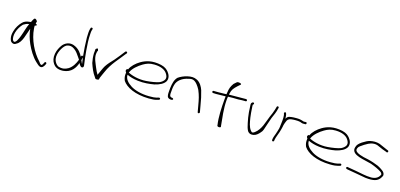

<svg xmlns="http://www.w3.org/2000/svg" viewBox="20 -1862 6528 3134"><g transform="rotate(20 3284.0 -295.0)"><path d="M52 -175C54 -136 66 -96 85 -75C109 -51 147 -46 175 -73C224 -102 246 -156 262 -210C278 -265 289 -323 305 -378C321 -296 350 -219 392 -143C438 -60 508 38 582 96C617 124 640 141 658 147C702 161 724 124 737 94L745 72C754 49 716 37 712 59L703 80C698 93 692 103 685 110C682 114 676 115 669 112C658 109 645 96 629 75C501 -38 391 -221 362 -402C358 -421 357 -438 357 -453C373 -455 384 -461 384 -471C385 -480 377 -485 360 -488C361 -505 366 -518 367 -529C346 -559 322 -572 306 -549C300 -538 284 -504 279 -486C278 -485 273 -485 272 -485C203 -473 169 -454 143 -422C105 -378 70 -311 58 -240C54 -216 51 -194 52 -175ZM93 -234C105 -298 137 -359 171 -400C199 -420 221 -437 263 -445C236 -375 225 -291 203 -216C191 -173 156 -55 111 -100C87 -128 84 -185 93 -234Z M824 -135C817 -65 836 -11 868 28C896 62 942 97 1043 83C1182 59 1230 -40 1253 -129C1264 -109 1287 -73 1313 -75C1332 -77 1341 -95 1336 -116C1319 -191 1300 -273 1286 -358C1271 -447 1255 -546 1255 -644C1254 -666 1255 -684 1258 -697L1263 -720C1268 -743 1232 -748 1228 -727L1223 -705C1220 -688 1218 -668 1219 -643C1219 -620 1220 -592 1223 -560C1233 -457 1251 -347 1269 -252C1269 -251 1269 -250 1270 -249C1267 -253 1263 -255 1259 -256C1242 -259 1239 -245 1236 -232C1208 -280 1163 -334 1090 -362C982 -407 905 -336 879 -293C853 -250 830 -197 824 -135ZM864 -56C850 -108 862 -165 878 -208C894 -250 918 -296 952 -321C981 -337 1018 -347 1057 -332C1096 -318 1136 -285 1157 -259L1196 -213C1206 -201 1218 -186 1226 -176C1208 -108 1172 -31 1112 12C1068 41 1022 62 944 43C909 27 875 -14 864 -56ZM1264 -183 1273 -234C1281 -196 1288 -160 1297 -126C1292 -134 1287 -142 1282 -151C1277 -162 1271 -174 1264 -183Z M1419 -359C1423 -300 1433 -250 1448 -200C1478 -131 1515 -55 1567 2C1580 16 1579 34 1617 26C1655 18 1637 13 1646 -16C1656 -56 1672 -85 1685 -130C1736 -287 1841 -410 1913 -526L1923 -539C1937 -557 1907 -578 1893 -560L1884 -547C1851 -497 1812 -433 1768 -374C1729 -326 1685 -270 1658 -218C1636 -174 1619 -114 1602 -70C1598 -63 1595 -55 1594 -48L1564 -93C1554 -110 1543 -129 1533 -149C1501 -214 1455 -281 1455 -360C1455 -373 1457 -386 1458 -398V-405C1474 -414 1464 -430 1459 -443C1451 -467 1426 -438 1420 -432C1422 -410 1419 -383 1419 -359Z M2006 -287C1997 -270 2010 -253 2020 -243V-240C2016 -183 2025 -149 2047 -107C2117 -19 2279 45 2510 29C2579 24 2612 16 2639 6L2677 -8C2682 -10 2685 -14 2687 -18C2695 -34 2677 -45 2664 -42L2626 -27C2602 -18 2565 -12 2501 -7C2371 3 2255 -20 2186 -56C2114 -93 2055 -145 2055 -217C2106 -198 2165 -185 2244 -182C2351 -178 2447 -198 2521 -218C2603 -245 2666 -282 2692 -338C2715 -397 2684 -452 2652 -486C2623 -516 2588 -544 2515 -555C2356 -576 2254 -532 2179 -479C2115 -434 2053 -366 2033 -302C2018 -308 2010 -296 2006 -287ZM2061 -258 2065 -266C2088 -336 2162 -409 2228 -456C2279 -492 2328 -518 2411 -523C2528 -531 2593 -497 2625 -462C2648 -437 2677 -396 2659 -352C2646 -324 2618 -300 2590 -283C2535 -258 2458 -239 2374 -225C2254 -205 2130 -227 2061 -258Z M2783 -190C2783 -150 2786 -108 2807 -91C2817 -82 2831 -77 2847 -77H2860C2877 -77 2891 -85 2891 -95C2891 -105 2877 -113 2860 -113H2850C2818 -123 2819 -158 2819 -190V-253C2820 -274 2821 -295 2826 -318C2839 -401 2911 -465 3012 -495C3047 -507 3075 -515 3110 -499C3128 -491 3146 -477 3164 -458C3185 -436 3206 -410 3224 -380C3269 -294 3284 -243 3313 -133L3339 -36C3344 -11 3378 -23 3374 -45L3348 -142C3319 -254 3304 -305 3270 -392C3247 -444 3210 -501 3148 -528C3088 -552 3042 -545 2982 -527C2925 -508 2876 -481 2838 -449C2796 -401 2786 -331 2783 -253Z M3449 -432C3449 -422 3458 -414 3467 -414H3475C3529 -414 3593 -426 3680 -433C3679 -416 3679 -399 3679 -380C3679 -235 3685 -71 3715 52L3716 62C3724 86 3783 79 3777 57L3774 47C3751 -78 3715 -235 3715 -380C3715 -401 3715 -422 3718 -441C3771 -449 3832 -452 3890 -456C3931 -461 3975 -469 4003 -469H4012C4022 -469 4030 -476 4030 -486C4030 -497 4023 -505 4012 -505H4003C3997 -505 3983 -504 3962 -501C3918 -497 3810 -487 3722 -478C3722 -485 3720 -491 3723 -497C3732 -569 3755 -597 3805 -654L3846 -696C3866 -719 3790 -730 3772 -710L3731 -667C3698 -609 3687 -576 3683 -499C3682 -490 3682 -480 3681 -470C3667 -469 3653 -467 3637 -465C3567 -459 3516 -450 3474 -450H3467C3457 -450 3449 -441 3449 -432Z M4108 -442C4114 -406 4119 -363 4125 -321C4135 -265 4151 -198 4168 -146C4181 -100 4197 -56 4218 -25C4235 -4 4263 19 4323 3C4367 -9 4398 -46 4420 -77C4436 -95 4444 -114 4450 -135C4470 -206 4484 -288 4505 -359C4524 -414 4547 -478 4554 -538L4556 -551C4557 -556 4557 -560 4554 -564C4544 -577 4524 -573 4521 -557L4519 -544C4517 -535 4514 -522 4511 -504C4503 -461 4486 -413 4471 -370C4436 -264 4422 -132 4327 -48C4317 -39 4302 -28 4285 -28C4279 -31 4270 -36 4262 -45C4213 -94 4196 -174 4178 -243C4166 -295 4157 -348 4150 -398C4146 -423 4143 -439 4143 -457C4148 -462 4157 -467 4157 -476C4157 -485 4149 -494 4139 -494C4134 -494 4130 -493 4127 -490C4113 -479 4104 -468 4108 -442Z M4636 -25C4636 -15 4642 -6 4652 -6C4664 -6 4670 -12 4672 -23L4673 -42C4677 -91 4697 -138 4707 -187C4712 -219 4722 -251 4724 -281C4726 -303 4728 -327 4734 -345L4742 -373L4752 -403C4766 -433 4798 -448 4853 -454L4879 -457C4909 -461 4945 -460 4966 -457C4984 -454 5001 -444 5021 -447C5030 -447 5044 -448 5051 -450H5058C5080 -454 5077 -491 5054 -486H5048C5038 -484 5030 -484 5020 -482C5016 -482 5012 -483 5008 -484L4992 -488C4985 -490 4978 -491 4971 -492L4948 -495C4909 -498 4871 -492 4839 -489L4805 -483C4793 -480 4779 -477 4767 -473C4741 -461 4731 -446 4721 -422C4718 -457 4713 -487 4701 -511C4692 -534 4659 -517 4669 -497C4672 -488 4675 -485 4678 -473C4685 -446 4686 -413 4686 -379C4686 -365 4686 -352 4685 -341C4685 -322 4683 -308 4683 -292V-274C4683 -266 4682 -257 4681 -249C4680 -247 4680 -245 4681 -243C4674 -209 4668 -174 4659 -141C4651 -109 4639 -76 4637 -45Z M5155 -287C5146 -270 5159 -253 5169 -243V-240C5165 -183 5174 -149 5196 -107C5266 -19 5428 45 5659 29C5728 24 5761 16 5788 6L5826 -8C5831 -10 5834 -14 5836 -18C5844 -34 5826 -45 5813 -42L5775 -27C5751 -18 5714 -12 5650 -7C5520 3 5404 -20 5335 -56C5263 -93 5204 -145 5204 -217C5255 -198 5314 -185 5393 -182C5500 -178 5596 -198 5670 -218C5752 -245 5815 -282 5841 -338C5864 -397 5833 -452 5801 -486C5772 -516 5737 -544 5664 -555C5505 -576 5403 -532 5328 -479C5264 -434 5202 -366 5182 -302C5167 -308 5159 -296 5155 -287ZM5210 -258 5214 -266C5237 -336 5311 -409 5377 -456C5428 -492 5477 -518 5560 -523C5677 -531 5742 -497 5774 -462C5797 -437 5826 -396 5808 -352C5795 -324 5767 -300 5739 -283C5684 -258 5607 -239 5523 -225C5403 -205 5279 -227 5210 -258Z M5933 -26C5920 -17 5927 2 5941 5L5957 8C5985 11 6036 16 6088 19C6149 23 6217 32 6278 36C6424 40 6477 10 6512 -39C6523 -55 6538 -83 6540 -104C6536 -138 6515 -158 6490 -173C6480 -180 6468 -187 6453 -194C6438 -201 6423 -210 6397 -219C6341 -236 6281 -252 6217 -261L6137 -271C6097 -277 6043 -291 6020 -305C5998 -318 5984 -329 5984 -353C5985 -364 5989 -377 5997 -392C6005 -406 6032 -429 6074 -462C6116 -494 6150 -514 6173 -522C6208 -534 6242 -540 6280 -531L6325 -516C6360 -501 6403 -491 6438 -482L6459 -475C6481 -466 6493 -505 6471 -509L6449 -516C6436 -521 6424 -525 6408 -530C6370 -540 6345 -554 6307 -564C6247 -577 6198 -571 6143 -554C6111 -544 6072 -520 6026 -484C5982 -448 5965 -421 5959 -404C5952 -386 5949 -369 5948 -354C5948 -234 6156 -237 6285 -211C6359 -192 6431 -165 6470 -143C6488 -133 6497 -123 6504 -103C6487 -51 6448 -10 6364 -1C6268 7 6180 -11 6096 -17C6045 -20 5992 -26 5962 -28L5947 -30C5942 -31 5937 -29 5933 -26Z"/></g></svg>

Font: Stray Cat
Style: SuExt
Weight: 400
Version: Version 1.0